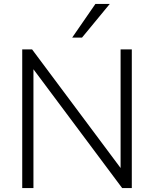

<svg xmlns="http://www.w3.org/2000/svg" viewBox="-20 -956 783 976"><path d="M93 0H150V-604L601 0H650V-705H593V-102L143 -705H93ZM347 -765H397L538 -936H465Z"/></svg>

Font: Poppy and Pepper Light
Style: Regular
Weight: 300
Designer: Thy Ha
Foundry: Thy Ha
Version: Version 0.001;Glyphs 3.2 (3227)